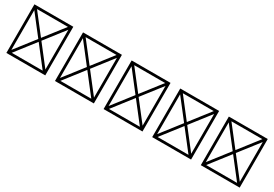

<svg xmlns="http://www.w3.org/2000/svg" viewBox="58 -2090 4885 3421"><g transform="rotate(30 2500.0 -380.0)"><path d="M100 120H900V-880H100ZM500 -421 182 -830H818ZM532 -380 850 -789V29ZM182 70 500 -339 818 70ZM150 -789 468 -380 150 29Z M1100 120H1900V-880H1100ZM1500 -421 1182 -830H1818ZM1532 -380 1850 -789V29ZM1182 70 1500 -339 1818 70ZM1150 -789 1468 -380 1150 29Z M2100 120H2900V-880H2100ZM2500 -421 2182 -830H2818ZM2532 -380 2850 -789V29ZM2182 70 2500 -339 2818 70ZM2150 -789 2468 -380 2150 29Z M3100 120H3900V-880H3100ZM3500 -421 3182 -830H3818ZM3532 -380 3850 -789V29ZM3182 70 3500 -339 3818 70ZM3150 -789 3468 -380 3150 29Z M4100 120H4900V-880H4100ZM4500 -421 4182 -830H4818ZM4532 -380 4850 -789V29ZM4182 70 4500 -339 4818 70ZM4150 -789 4468 -380 4150 29Z"/></g></svg>

Font: Adobe NotDef
Style: Regular
Weight: 400
Monospace: yes
Foundry: Adobe Systems Incorporated
Version: Version 1.000;PS 1;hotconv 1.0.98;makeotf.lib2.5.65220